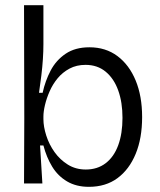

<svg xmlns="http://www.w3.org/2000/svg" viewBox="-20 -710 621 743"><path d="M324 13Q275 13 239.5 -8Q204 -29 182 -65Q160 -101 148 -147H135L144 0H73L74 -252L73 -690H148V-539Q148 -512 146 -481.5Q144 -451 140 -418Q136 -385 131 -351H145Q155 -397 176 -437Q197 -477 234 -502Q271 -527 326 -527Q389 -527 434.5 -493Q480 -459 505 -398.5Q530 -338 530 -257Q530 -175 505 -114.5Q480 -54 434.5 -20.5Q389 13 324 13ZM312 -54Q357 -54 389 -78.5Q421 -103 437.5 -148Q454 -193 454 -254Q454 -314 437.5 -360Q421 -406 389 -432.5Q357 -459 311 -459Q276 -459 249 -444.5Q222 -430 203 -407Q184 -384 172 -356.5Q160 -329 154 -303.5Q148 -278 148 -259V-249Q148 -220 159 -185.5Q170 -151 191 -121.5Q212 -92 242.5 -73Q273 -54 312 -54Z"/></svg>

Font: Bricolage Grotesque 36pt Light
Style: Regular
Weight: 300
Designer: Mathieu Triay
Foundry: Atelier Triay
Version: Version 1.001;gftools[0.9.33.dev8+g029e19f]